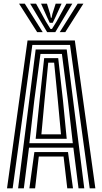

<svg xmlns="http://www.w3.org/2000/svg" viewBox="-20 -1019 554 1039"><path d="M18 0 129 -800H385L496 0H465.5L359 -775.8H155L48.5 0ZM139 0 166 -196H348L375 0H344L324 -172H190L170 0ZM78 0 173 -751.2H341L436 0H405L377 -220H137L109 0ZM139 -244H374L347.5 -475.2L315 -727H199L165.5 -475.2ZM173 -268 194.2 -475.2 219 -704.5H295L320.8 -475.2L341 -268ZM204 -292H310L293 -475.2L273 -680H241L221 -475.2ZM83.2 -999H114.2L211.2 -845H181.2ZM143.2 -999H175.2L228 -903.2L253.2 -862.5H261.2L286.5 -903L339.2 -999H371.2L279.2 -845H235.2ZM202.2 -999H234.2L251 -944.5L255.2 -922.8H259.2L263.8 -944.5L281.2 -999H313.2L281 -928.2L265.2 -895.5H249.2L233.8 -928.2ZM400.2 -999H431.2L333.2 -845H303.2Z"/></svg>

Font: Big Shoulders Inline Text Thin Black
Style: Regular
Weight: 900
Version: Version 2.002